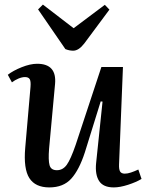

<svg xmlns="http://www.w3.org/2000/svg" viewBox="-20 -803 646 837"><path d="M14 -477Q37 -495 74.5 -510Q112 -525 142 -525Q228 -525 220 -437L194 -155Q190 -105 196 -83Q202 -61 228 -61Q254 -61 271 -84.5Q288 -108 310 -172L422 -511H516L499 -87Q498 -65 503.5 -55.5Q509 -46 524 -46Q536 -46 551 -51Q566 -56 583 -64L597 -23Q574 -9 538.5 2.5Q503 14 476 14Q430 14 412 -14Q394 -42 399 -92L427 -360L419 -361L350 -139Q325 -62 290.5 -24Q256 14 195 14Q134 14 108 -26.5Q82 -67 90 -159L113 -424Q115 -449 109.5 -458Q104 -467 89 -467Q76 -467 60.5 -460.5Q45 -454 32 -444ZM146 -762 167 -783 301 -680 437 -782 457 -761 347 -613Q323 -582 299 -582Q282 -582 265 -589Z"/></svg>

Font: Literata 36pt Medium
Style: Italic
Weight: 500
Italic angle: -2°
Designer: Latin by Veronika Burian and Jose Scaglione. Greek by Irene Vlachou. Cyrillic by Vera Evstafieva
Foundry: TypeTogether
Version: Version 3.002